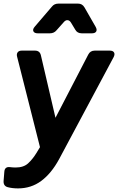

<svg xmlns="http://www.w3.org/2000/svg" viewBox="-37 -825 656 1066"><path d="M63 221Q31 221 5 214Q-19 207 -17 179L-13 129Q-11 99 19 103Q27 104 35 104.5Q43 105 50 105Q94 105 119 82Q144 59 165 25L185 -8L58 -510Q54 -525 61 -534.5Q68 -544 84 -544H157Q184 -544 190 -518L271 -171L453 -522Q464 -544 489 -544H572Q590 -544 596 -534Q602 -524 594 -508L291 59Q248 138 192 179.5Q136 221 63 221ZM173 -640Q154 -640 148.5 -651Q143 -662 156 -677L251 -788Q264 -805 288 -805H396Q420 -805 432 -784L494 -676Q503 -660 497 -650Q491 -640 473 -640H417Q392 -640 381 -660L358 -698Q350 -712 338.5 -713Q327 -714 317 -702L277 -657Q263 -640 240 -640Z"/></svg>

Font: Pitagon Sans Text Bold
Style: Italic
Weight: 700
Italic angle: -8°
Designer: Travis Tran
Foundry: Pitagon
Version: Version 1.001; ttfautohint (v1.8.4.7-5d5b);gftools[0.9.26]